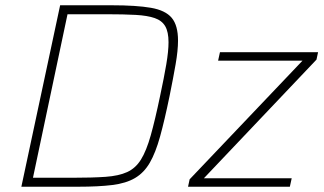

<svg xmlns="http://www.w3.org/2000/svg" viewBox="-20 -708 1229 728"><path d="M61 0 208 -688H404Q497 -688 552 -678.5Q607 -669 631 -640.5Q655 -612 655 -554Q655 -517 646 -465Q637 -413 623 -344Q604 -252 587 -190.5Q570 -129 548 -91Q526 -53 492 -33Q458 -13 406 -6.5Q354 0 276 0ZM105 -34H254Q330 -34 380 -37.5Q430 -41 462 -55.5Q494 -70 514.5 -103Q535 -136 551.5 -194.5Q568 -253 587 -344Q602 -414 610.5 -464Q619 -514 619 -548Q619 -587 606.5 -608.5Q594 -630 566.5 -639.5Q539 -649 494.5 -651.5Q450 -654 385 -654H236ZM693 0 699 -28 1127 -478H807L814 -510H1186L1180 -482L753 -32H1086L1079 0Z"/></svg>

Font: Saira Thin Thin
Style: Italic
Weight: 250
Italic angle: -12°
Version: Version 1.101